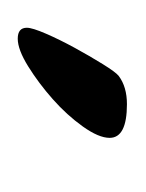

<svg xmlns="http://www.w3.org/2000/svg" viewBox="6 -798 160 211"><g transform="rotate(90 85.5 -692.0)"><path d="M22 -632Q10 -632 10 -642Q10 -648 16.5 -663Q23 -678 32 -694.5Q41 -711 50 -725.5Q59 -740 63 -743Q75 -752 94 -752Q131 -752 131 -733Q131 -721 118.5 -703.5Q106 -686 88.5 -670.5Q71 -655 52.5 -643.5Q34 -632 22 -632Z"/></g></svg>

Font: Dongol
Style: Regular
Weight: 400
Designer: Abdo Mohamed and Ibrahim Hamdi
Foundry: Protype Foundry
Version: Version 1.000;hotconv 1.0.109;makeotfexe 2.5.65596